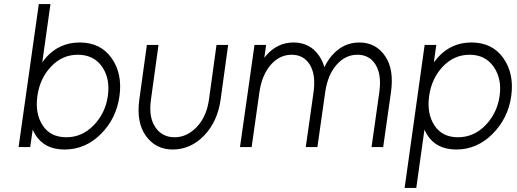

<svg xmlns="http://www.w3.org/2000/svg" viewBox="-20 -720 2530 940"><path d="M361 -452Q439 -452 480 -393Q520 -335 508 -250Q496 -166 439 -107Q382 -48 305 -48Q227 -48 189 -106Q170 -135 163.5 -171Q157 -207 163 -250Q169 -293 186 -329.5Q203 -366 230 -394Q285 -452 361 -452ZM370 -512Q271 -512 205 -438Q201 -433 196.5 -427Q192 -421 187 -415L227 -700H170L71 0H128L140 -85Q143 -79 146 -73Q149 -67 152 -62Q197 12 296 12Q398 12 474 -64Q550 -140 565 -250Q580 -360 526 -436Q472 -512 370 -512Z M699 -500 662 -232Q647 -121 694 -55Q742 12 826 12Q912 12 978 -55Q1045 -124 1060 -232L1097 -500H1040L1003 -232Q991 -148 943 -98Q895 -48 835 -48Q773 -48 740 -98Q707 -147 719 -232L756 -500Z M1856 0 1894 -268Q1902 -324 1895 -368.5Q1888 -413 1865 -446Q1820 -512 1739 -512Q1659 -512 1603 -446Q1593 -434 1584.5 -420.5Q1576 -407 1568 -391Q1564 -406 1557.5 -420Q1551 -434 1543 -446Q1498 -512 1417 -512Q1337 -512 1281 -446Q1279 -444 1277.5 -441.5Q1276 -439 1274 -437L1283 -500H1226L1155 0H1212L1250 -268Q1262 -353 1306 -403Q1349 -452 1408 -452Q1467 -452 1497 -403Q1527 -354 1515 -268L1477 0H1534L1572 -268Q1584 -353 1628 -403Q1671 -452 1730 -452Q1789 -452 1819 -403Q1849 -354 1837 -268L1799 0Z M2116 -500 2104 -415Q2109 -421 2114 -427Q2119 -433 2123 -438Q2189 -512 2288 -512Q2390 -512 2444 -436Q2498 -360 2483 -250Q2468 -141 2391 -64Q2315 12 2214 12Q2115 12 2070 -62Q2067 -67 2064 -73Q2061 -79 2058 -85L2018 200H1961L2059 -500ZM2222 -48Q2300 -48 2357 -107Q2414 -166 2426 -250Q2438 -334 2397 -393Q2356 -452 2279 -452Q2203 -452 2148 -394Q2093 -336 2081 -250Q2069 -164 2107 -106Q2145 -48 2222 -48Z"/></svg>

Font: Unageo
Style: Light-Italic
Weight: 300
Designer: Richard Sepsi
Foundry: Richard Sepsi
Version: Version 2.000